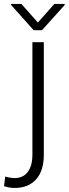

<svg xmlns="http://www.w3.org/2000/svg" viewBox="-77 -743 349 977"><path d="M87.9 -528.3H146V43.5Q146 126 106.7 169.7Q67.4 213.4 -2.4 213.4Q-29.3 213.4 -56.6 204.1L-50.3 155.3Q-42.5 158.2 -27.6 160.6Q-12.7 163.1 -2.4 163.1Q41 163.1 64.5 131.6Q87.9 100.1 87.9 43.5ZM31.7 -723.1 115.7 -628.4 199.7 -723.1H252V-717.3L136.7 -589.4H94.2L-20.5 -717.8V-723.1Z"/></svg>

Font: Vazirmatn UI ExtraLight
Style: Regular
Weight: 200
Designer: Saber Rastikerdar
Foundry: Saber Rastikerdar
Version: Version 33.003